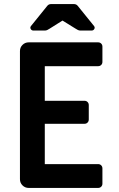

<svg xmlns="http://www.w3.org/2000/svg" viewBox="-20 -923 583 943"><path d="M78 -43V-672Q78 -690 90.5 -702.5Q103 -715 121 -715H462Q471 -715 477 -709Q483 -703 483 -694V-619Q483 -610 477 -604Q471 -598 462 -598H200V-428H395Q404 -428 410 -422Q416 -416 416 -407V-336Q416 -327 410 -321Q404 -315 395 -315H200V-117H462Q471 -117 477 -111Q483 -105 483 -96V-21Q483 -12 477 -6Q471 0 462 0H121Q103 0 90.5 -12.5Q78 -25 78 -43ZM129 -787Q129 -791 132 -795L212 -894Q219 -903 231 -903H343Q355 -903 362 -894L442 -795Q445 -791 445 -787Q445 -782 441 -777.5Q437 -773 431 -773H374Q368 -773 362 -776Q356 -779 350 -783L287 -822L225 -783Q219 -779 213 -776Q207 -773 201 -773H143Q137 -773 133 -777.5Q129 -782 129 -787Z"/></svg>

Font: Miriam Libre
Style: Bold
Weight: 700
Designer: Michal Sahar
Foundry: Hagilda
Version: Version 1.001